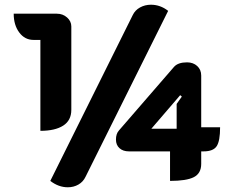

<svg xmlns="http://www.w3.org/2000/svg" viewBox="-20 -757 989 813"><path d="M542 -693Q552 -714 573 -725.5Q594 -737 619 -737Q659 -737 692 -711L342 -8Q332 13 312 24.5Q292 36 267 36Q228 36 193 9ZM151 -588H122Q85 -588 61.5 -619.5Q38 -651 38 -699H221Q246 -699 264 -683Q282 -667 282 -645V-292Q282 -247 247.5 -225Q213 -203 151 -203ZM700 -116H526Q501 -116 486 -129.5Q471 -143 471 -166Q471 -191 484 -205L717 -474Q734 -493 772 -493Q798 -493 815 -477.5Q832 -462 832 -437V-218H912Q912 -160 897.5 -138Q883 -116 842 -116H832V-63Q832 -23 801 -7Q770 9 700 9ZM728 -212V-317L750 -348L743 -354L621 -212Z"/></svg>

Font: K2D
Style: Bold
Weight: 700
Designer: Katatrad Aksorn Co.,Ltd.
Foundry: Cadson Demak Co.,Ltd.
Version: Version 1.000; ttfautohint (v1.6)